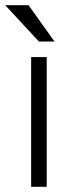

<svg xmlns="http://www.w3.org/2000/svg" viewBox="-45 -720 275 740"><path d="M75 0V-500H135V0ZM-25 -700H65L165 -560H105Z"/></svg>

Font: Epunda Slab Light
Style: Regular
Weight: 300
Designer: Simon Atzbach
Foundry: typofactur
Version: Version 1.102